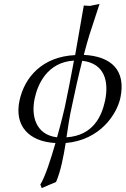

<svg xmlns="http://www.w3.org/2000/svg" viewBox="-20 -718 638 976"><path d="M265 207C289 151 302 82 314 9C489 -6 574 -137 592 -221C621 -359 548 -432 406 -439C416 -479 427 -515 435 -542L486 -698L437 -688L406 -690C392 -609 377 -522 362 -438C197 -430 105 -328 79 -206C52 -78 127 2 262 9C238 92 210 180 185 220L192 238ZM318 -20C326 -74 334 -129 346 -181C360 -249 379 -334 398 -409C514 -396 534 -301 514 -206C497 -127 454 -29 318 -20ZM356 -410C340 -323 324 -242 310 -176C310 -176 294 -104 270 -20C160 -33 138 -131 156 -216C171 -289 220 -402 356 -410Z"/></svg>

Font: Libertinus Sans
Style: Italic
Weight: 400
Italic angle: -12°
Designer: Philipp H. Poll, Khaled Hosny
Foundry: Caleb Maclennan
Version: Version 7.050;RELEASE